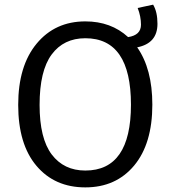

<svg xmlns="http://www.w3.org/2000/svg" viewBox="-20 -792 732 824"><path d="M655.8 -689.9Q655.8 -606 568.8 -588.9Q633.8 -496.1 633.8 -342.8Q633.8 -175.3 555.7 -81.5Q477.5 12.2 346.2 12.2Q214.8 12.2 136.5 -80.3Q58.1 -172.9 58.1 -341.8Q58.1 -509.3 137.2 -604.7Q216.3 -700.2 346.2 -700.2Q456.5 -700.2 529.8 -632.8Q585 -641.1 585 -686Q585 -721.7 570.8 -757.8L637.2 -772Q655.8 -740.7 655.8 -689.9ZM346.2 -60.1Q542 -60.1 542 -342.8Q542 -627.9 346.2 -627.9Q253.4 -627.9 201.7 -558.1Q149.9 -488.3 149.9 -341.8Q149.9 -197.8 202.1 -128.9Q254.4 -60.1 346.2 -60.1Z"/></svg>

Font: Fira Sans Book
Style: Regular
Weight: 350
Designer: Carrois Corporate & Edenspiekermann AG
Foundry: Carrois Corporate GbR & Edenspiekermann AG
Version: Version 4.203;PS 004.203;hotconv 1.0.88;makeotf.lib2.5.64775